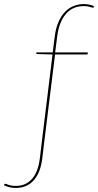

<svg xmlns="http://www.w3.org/2000/svg" viewBox="-146 -727 484 945"><path d="M56.5 -1 57 -6 112.5 -459 38 -461Q32.5 -461 32.5 -465L33 -469H113.5L123 -544Q128 -586 141 -616.8Q154 -647.5 173 -667.5Q192 -687.5 215.8 -697.2Q239.5 -707 266.5 -707Q279.5 -707 293.5 -704.2Q307.5 -701.5 317 -696L315.5 -692Q314.5 -688.5 311.5 -689Q308.5 -689.5 303 -691.2Q297.5 -693 288.2 -695Q279 -697 265.5 -697Q241.5 -697 220.2 -688.8Q199 -680.5 181.8 -662.2Q164.5 -644 152.2 -614.8Q140 -585.5 135 -544L125.5 -469H286L285 -459H125L69 -6L68.5 -1L62 53Q53.5 123 20 160.5Q-13.5 198 -68 198Q-84 198 -98.2 194.8Q-112.5 191.5 -126.5 185L-125 181.5Q-124 178.5 -122.5 178Q-121 177.5 -120 177.5Q-117 177.5 -104 182.8Q-91 188 -67.5 188Q-19.5 188 11 154.2Q41.5 120.5 50 53Z"/></svg>

Font: Lato Hairline
Style: Italic
Weight: 100
Italic angle: -7°
Designer: Lukasz Dziedzic
Foundry: tyPoland Lukasz Dziedzic
Version: Version 2.007; 2014-02-27